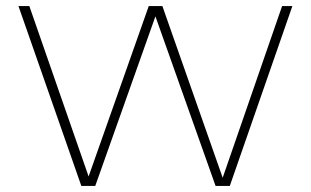

<svg xmlns="http://www.w3.org/2000/svg" viewBox="-20 -615 1028 635"><path d="M249 0 41 -595H77L277 -20H269L472 -595H517L719 -20H714L913 -595H947L740 0H693L489 -575H499L295 0Z"/></svg>

Font: Encode Sans SC Expanded Thin
Style: Regular
Weight: 250
Width: 7
Designer: Multiple Designers
Foundry: Impallari Type
Version: Version 3.002